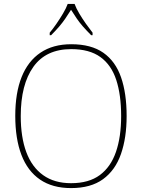

<svg xmlns="http://www.w3.org/2000/svg" viewBox="-20 -951 726 981"><path d="M343 10Q248 10 184.5 -33.5Q121 -77 89.5 -159.5Q58 -242 58 -359Q58 -476 90.5 -557.5Q123 -639 187 -682Q251 -725 344 -725Q446 -725 508 -681.5Q570 -638 598.5 -556Q627 -474 627 -358Q627 -247 598 -164Q569 -81 506.5 -35.5Q444 10 343 10ZM343 -15Q434 -15 490 -56.5Q546 -98 572.5 -175Q599 -252 599 -358Q599 -466 574 -542.5Q549 -619 493 -659.5Q437 -700 344 -700Q215 -700 150.5 -609.5Q86 -519 86 -358Q86 -250 114.5 -173.5Q143 -97 200.5 -56Q258 -15 343 -15ZM234 -784Q250 -803 268 -829Q286 -855 302 -882Q318 -909 326 -931H361Q369 -909 385 -882Q401 -855 419.5 -829Q438 -803 453 -784V-771H446Q421 -796 403.5 -816Q386 -836 372 -856.5Q358 -877 343 -901Q328 -877 314 -856.5Q300 -836 283 -816Q266 -796 241 -771H234Z"/></svg>

Font: Noto Serif Ethiopic Thin
Style: Regular
Weight: 250
Version: Version 2.102